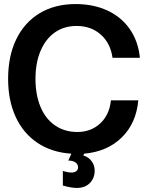

<svg xmlns="http://www.w3.org/2000/svg" viewBox="-20 -746 730 947"><path d="M395 12 391 21Q416 28 431.5 48.5Q447 69 447 95Q447 133 423 157Q399 181 359 181Q331 181 290 169V97Q314 105 333 105Q348 105 356.5 98Q365 91 365 79Q365 64 352 55Q339 46 317 46L332 12Q236 6 165.5 -41Q95 -88 57.5 -169Q20 -250 20 -357Q20 -470 60.5 -553Q101 -636 176 -681Q251 -726 353 -726Q441 -726 510 -694Q579 -662 620.5 -602Q662 -542 670 -461H535Q525 -533 477 -575.5Q429 -618 358 -618Q296 -618 250.5 -586Q205 -554 180 -495Q155 -436 155 -357Q155 -278 180 -218.5Q205 -159 252 -127Q299 -95 361 -95Q429 -95 474.5 -137.5Q520 -180 527 -251H662Q652 -138 580.5 -68Q509 2 395 12Z"/></svg>

Font: Non Bureau Medium
Style: Regular
Weight: 500
Designer: Jona Saucedo
Foundry: Non Foundry
Version: Version 1.000; ttfautohint (v1.8.4)